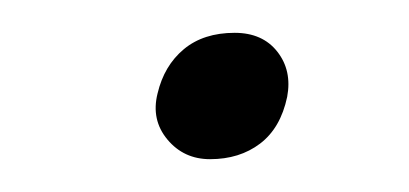

<svg xmlns="http://www.w3.org/2000/svg" viewBox="-20 -359 249 117"><path d="M108 -262Q92 -262 82 -274Q72 -286 76 -302Q80 -319 92 -329Q104 -339 123 -339Q140 -339 149 -327.5Q158 -316 155 -300Q151 -281 138.5 -271.5Q126 -262 108 -262Z"/></svg>

Font: REM Medium Thin
Style: Italic
Weight: 250
Italic angle: -11°
Version: Version 1.005;gftools[0.9.28]